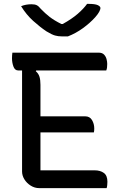

<svg xmlns="http://www.w3.org/2000/svg" viewBox="-20 -972 640 992"><path d="M183 0Q159 0 138.5 -13Q118 -26 106 -45.5Q94 -65 94 -86V-608H74Q57 -608 49.5 -628Q42 -648 42 -671Q42 -678 42.5 -685.5Q43 -693 44 -700H489Q508 -700 517.5 -690Q527 -680 530.5 -666.5Q534 -653 534 -642Q534 -632 533 -623.5Q532 -615 529 -608H167L165 -604Q179 -592 184 -575.5Q189 -559 189 -534V-371H420Q444 -371 455.5 -351.5Q467 -332 467 -308Q467 -302 466.5 -297Q466 -292 465 -288H189V-92H469Q498 -92 516.5 -78.5Q535 -65 535 -33Q535 -25 534 -15.5Q533 -6 531 0ZM331 -784H299Q281 -784 264.5 -788.5Q248 -793 220 -810Q187 -832 151.5 -864Q116 -896 89 -940Q113 -950 143 -950Q160 -950 170 -945Q180 -940 191 -926Q212 -904 235.5 -885.5Q259 -867 297 -848H304Q351 -874 381.5 -900.5Q412 -927 430 -952H436Q471 -952 485 -945.5Q499 -939 499 -930Q499 -924 493 -912Q487 -900 472 -883Q445 -853 408.5 -826.5Q372 -800 331 -784Z"/></svg>

Font: Recursive Mn Csl St
Style: Regular
Weight: 400
Monospace: yes
Version: Version 1.079;hotconv 1.0.112;makeotfexe 2.5.65598; ttfautoh